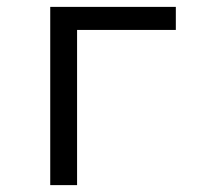

<svg xmlns="http://www.w3.org/2000/svg" viewBox="-20 -538 600 558"><path d="M126 0V-518H491V-451H204V0Z"/></svg>

Font: Ubuntu Sans Mono
Style: Regular
Weight: 400
Monospace: yes
Designer: Dalton Maag Ltd
Foundry: Dalton Maag Ltd
Version: Version 1.006